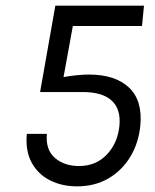

<svg xmlns="http://www.w3.org/2000/svg" viewBox="-20 -649 548 680"><path d="M253 11Q199.5 11 157.2 -10.2Q115 -31.5 92.2 -73Q69.5 -114.5 75 -175H146Q141 -119 174.2 -90Q207.5 -61 260 -61Q320 -61 358.5 -101.8Q397 -142.5 403 -204Q408.5 -262.5 375.5 -292.8Q342.5 -323 274 -323H122L176 -629H490L483 -557H238L205 -376Q227 -380 251.2 -382.5Q275.5 -385 295 -385Q387.5 -385 436.5 -339.2Q485.5 -293.5 477 -204Q471 -142.5 441.5 -93.8Q412 -45 363.8 -17Q315.5 11 253 11Z"/></svg>

Font: Karla
Style: Italic
Weight: 400
Italic angle: -8°
Designer: Jonathan Pinhorn
Version: Version 2.004;gftools[0.9.33]